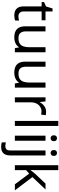

<svg xmlns="http://www.w3.org/2000/svg" viewBox="1139 -1939 1040 3358"><g transform="rotate(90 1659.0 -260.0)"><path d="M264 -62Q284 -62 305 -65.5Q326 -69 339 -73V-6Q325 1 299 5.5Q273 10 249 10Q207 10 171.5 -4.5Q136 -19 114 -55Q92 -91 92 -156V-468H16V-510L93 -545L128 -659H180V-536H335V-468H180V-158Q180 -109 203.5 -85.5Q227 -62 264 -62Z M894 -536V0H822L809 -71H805Q788 -43 761 -25Q734 -7 702 1.5Q670 10 635 10Q571 10 527.5 -10.5Q484 -31 462 -74Q440 -117 440 -185V-536H529V-191Q529 -127 558 -95Q587 -63 648 -63Q708 -63 742.5 -85.5Q777 -108 791.5 -151.5Q806 -195 806 -257V-536Z M1512 -536V0H1440L1427 -71H1423Q1406 -43 1379 -25Q1352 -7 1320 1.5Q1288 10 1253 10Q1189 10 1145.5 -10.5Q1102 -31 1080 -74Q1058 -117 1058 -185V-536H1147V-191Q1147 -127 1176 -95Q1205 -63 1266 -63Q1326 -63 1360.5 -85.5Q1395 -108 1409.5 -151.5Q1424 -195 1424 -257V-536Z M1932 -546Q1947 -546 1964.5 -544.5Q1982 -543 1995 -540L1984 -459Q1971 -462 1955.5 -464Q1940 -466 1926 -466Q1895 -466 1867 -453Q1839 -440 1817 -416.5Q1795 -393 1782.5 -360Q1770 -327 1770 -286V0H1682V-536H1754L1764 -438H1768Q1785 -468 1809 -492.5Q1833 -517 1864 -531.5Q1895 -546 1932 -546Z M2183 0H2095V-760H2183Z M2441 -536V0H2353V-536ZM2398 -737Q2418 -737 2433.5 -723.5Q2449 -710 2449 -681Q2449 -653 2433.5 -639Q2418 -625 2398 -625Q2376 -625 2361 -639Q2346 -653 2346 -681Q2346 -710 2361 -723.5Q2376 -737 2398 -737Z M2548 240Q2523 240 2504 236.5Q2485 233 2471 228V157Q2486 161 2502 164Q2518 167 2537 167Q2569 167 2590 149.5Q2611 132 2611 83V-536H2699V80Q2699 130 2683 166Q2667 202 2634 221Q2601 240 2548 240ZM2604 -681Q2604 -710 2619 -723.5Q2634 -737 2656 -737Q2676 -737 2691.5 -723.5Q2707 -710 2707 -681Q2707 -653 2691.5 -639Q2676 -625 2656 -625Q2634 -625 2619 -639Q2604 -653 2604 -681Z M2956 -363Q2956 -347 2954.5 -321Q2953 -295 2952 -276H2956Q2962 -284 2974 -299Q2986 -314 2998.5 -329.5Q3011 -345 3020 -355L3191 -536H3294L3077 -307L3309 0H3203L3017 -250L2956 -197V0H2869V-760H2956Z"/></g></svg>

Font: Noto Sans Ambassadori
Style: Regular
Weight: 400
Designer: Monotype Design Team
Foundry: Monotype Imaging Inc.
Version: Version 2.013